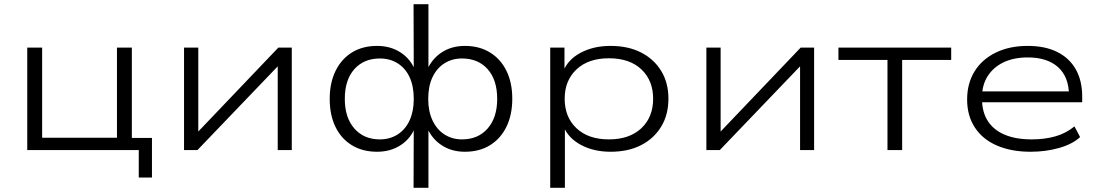

<svg xmlns="http://www.w3.org/2000/svg" viewBox="-20 -716 5246 916"><path d="M642 131V0H110V-489H181V-59H538V-489H609V-58H705V131Z M858 0V-489H926V-77H915L1308 -489H1372V0H1305V-411H1316L922 0Z M1953 180 1954 -112H1962Q1940 -55 1891.5 -23.5Q1843 8 1779 8Q1710 8 1659 -23Q1608 -54 1580.5 -110.5Q1553 -167 1553 -245Q1553 -321 1581 -378Q1609 -435 1659.5 -466Q1710 -497 1779 -497Q1843 -497 1891.5 -465.5Q1940 -434 1962 -377H1954L1953 -696H2024V-377H2015Q2039 -434 2086.5 -465.5Q2134 -497 2198 -497Q2267 -497 2318 -465.5Q2369 -434 2396.5 -377.5Q2424 -321 2424 -245Q2424 -168 2396 -111Q2368 -54 2317.5 -23Q2267 8 2198 8Q2134 8 2086.5 -23.5Q2039 -55 2015 -112H2024V180ZM1792 -51Q1840 -51 1877 -74.5Q1914 -98 1934 -141.5Q1954 -185 1954 -244Q1954 -305 1934 -348Q1914 -391 1877 -414Q1840 -437 1792 -437Q1716 -437 1670.5 -386Q1625 -335 1625 -244Q1625 -155 1670.5 -103Q1716 -51 1792 -51ZM2184 -51Q2261 -51 2306.5 -103Q2352 -155 2352 -244Q2352 -335 2306.5 -386Q2261 -437 2184 -437Q2137 -437 2100.5 -414Q2064 -391 2043.5 -348Q2023 -305 2023 -244Q2023 -185 2043.5 -141.5Q2064 -98 2100.5 -74.5Q2137 -51 2184 -51Z M2605 180V-489H2673V-373H2666Q2688 -431 2749.5 -464Q2811 -497 2893 -497Q2977 -497 3038.5 -465.5Q3100 -434 3134.5 -377.5Q3169 -321 3169 -245Q3169 -169 3134.5 -112Q3100 -55 3038.5 -23.5Q2977 8 2893 8Q2812 8 2751 -25Q2690 -58 2668 -114H2675V180ZM2885 -51Q2983 -51 3039.5 -104Q3096 -157 3096 -245Q3096 -332 3040 -385Q2984 -438 2885 -438Q2787 -438 2730.5 -385Q2674 -332 2674 -245Q2674 -157 2730.5 -104Q2787 -51 2885 -51Z M3350 0V-489H3418V-77H3407L3800 -489H3864V0H3797V-411H3808L3414 0Z M4214 0V-430H3980V-489H4518V-430H4284V0Z M4897 8Q4805 8 4736.5 -21.5Q4668 -51 4631 -107.5Q4594 -164 4594 -241Q4594 -318 4629.5 -375.5Q4665 -433 4730.5 -465Q4796 -497 4883 -497Q4966 -497 5024 -468Q5082 -439 5112.5 -385Q5143 -331 5143 -255V-228H4643V-280H5103L5080 -263Q5079 -350 5027.5 -396Q4976 -442 4883 -442Q4817 -442 4768.5 -419Q4720 -396 4692.5 -353.5Q4665 -311 4665 -252V-245Q4665 -182 4692.5 -139Q4720 -96 4773 -73.5Q4826 -51 4902 -51Q4964 -51 5015 -65.5Q5066 -80 5106 -113L5133 -62Q5096 -28 5032.5 -10Q4969 8 4897 8Z"/></svg>

Font: Nunito Sans 10pt Expanded Light
Style: Regular
Weight: 300
Width: 7
Designer: Vernon Adams
Foundry: Vernon Adams
Version: Version 3.101;gftools[0.9.27]